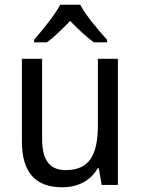

<svg xmlns="http://www.w3.org/2000/svg" viewBox="-20 -786 599 816"><path d="M321 -766H236C213 -722 161 -659 125 -617V-606H179C210 -628 244 -662 278 -697C312 -662 347 -629 379 -606H435V-617C399 -657 344 -721 321 -766ZM481 -536H396V-255C396 -129 361 -63 259 -63C191 -63 159 -106 159 -195V-536H73V-186C73 -56 128 10 245 10C307 10 365 -16 395 -71H400L412 0H481Z"/></svg>

Font: Noto Sans Lao Looped SemiCondensed
Style: Regular
Weight: 400
Width: 4
Designer: Mark Frömberg, Ben Mitchell
Foundry: The Fontpad Ltd
Version: Version 1.002